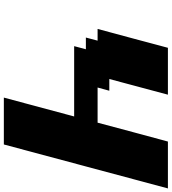

<svg xmlns="http://www.w3.org/2000/svg" viewBox="34 -950 915 1024"><g transform="rotate(90 492.0 -437.5)"><path d="M500 0H750Q789.1 -146 867.2 -437.5Q945.3 -729 984.4 -875H734.4Q717.3 -812.5 683.8 -687.5Q650.4 -562.5 633.8 -500H446.3L463.4 -562.5H400.9L484.4 -875H234.4Q217.8 -812.5 184.3 -687.5Q150.9 -562.5 133.8 -500H196.3L179.7 -437.5H242.2L225.6 -375H600.6Q584 -312.5 550.3 -187.5Q516.6 -62.5 500 0Z"/></g></svg>

Font: Faithful 32x
Style: BoldOblique
Weight: 400
Foundry: Faithful Resource Pack
Version: Version 1.0; January 27, 2023